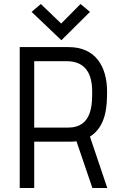

<svg xmlns="http://www.w3.org/2000/svg" viewBox="-20 -934 604 954"><path d="M513 0 427 -255C509 -307 512 -410 512 -479C512 -603 455 -700 321 -700H78V0H150V-230H328C342 -230 351 -231 360 -232L439 0ZM150 -300V-630H310C386 -630 438 -590 438 -479C438 -418 439 -300 319 -300ZM427 -875 380 -914 284 -817 183 -914 137 -875 285 -734Z"/></svg>

Font: Advent Pro
Style: Medium
Weight: 500
Designer: Andreas Kalpakidis
Foundry: Andreas Kalpakidis
Version: Version 2.002 2008